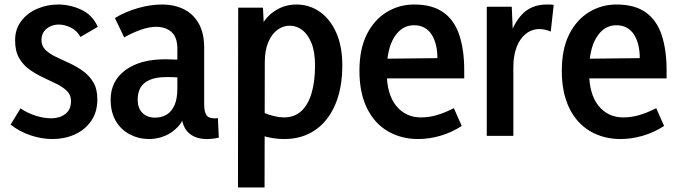

<svg xmlns="http://www.w3.org/2000/svg" viewBox="-20 -603 3004 852"><path d="M213 14Q166 14 117 -2Q68 -18 27 -50L71 -122Q102 -101 138.5 -89.5Q175 -78 208 -78Q244 -78 269.5 -97Q295 -116 295 -154Q295 -182 277 -199.5Q259 -217 230.5 -231Q202 -245 171 -259.5Q140 -274 111.5 -294Q83 -314 65 -345Q47 -376 47 -424Q47 -474 74.5 -510Q102 -546 146 -564.5Q190 -583 238 -583Q291 -583 340.5 -560Q390 -537 414 -484L337 -439Q322 -467 294.5 -480.5Q267 -494 241 -494Q221 -494 203.5 -486Q186 -478 175 -463Q164 -448 164 -425Q164 -399 182 -381.5Q200 -364 228.5 -350.5Q257 -337 288.5 -322.5Q320 -308 348 -288Q376 -268 394 -238Q412 -208 412 -162Q412 -105 384 -65.5Q356 -26 311 -6Q266 14 213 14Z M784 -114 807 -113Q796 -69 770 -41Q744 -13 710.5 0.5Q677 14 642 14Q596 14 556.5 -6.5Q517 -27 494 -66Q471 -105 471 -161Q471 -243 536 -291.5Q601 -340 714 -340Q736 -340 765.5 -338.5Q795 -337 818 -332V-254Q793 -258 770.5 -259.5Q748 -261 719 -261Q674 -261 645.5 -249Q617 -237 604 -215Q591 -193 591 -161Q591 -123 612 -102Q633 -81 668 -81Q697 -81 719 -94Q741 -107 754 -135.5Q767 -164 767 -210V-387Q767 -438 741 -461Q715 -484 673 -484Q642 -484 605 -471Q568 -458 531 -437L490 -523Q536 -551 592 -567Q648 -583 698 -583Q754 -583 796 -562Q838 -541 862 -498.5Q886 -456 886 -391V-141Q886 -108 895.5 -93Q905 -78 931 -78Q934 -78 938.5 -78Q943 -78 947 -79L951 8Q937 11 923.5 12.5Q910 14 898 14Q844 14 814 -16.5Q784 -47 784 -114Z M1036 229 1037 -569H1147L1154 -421H1111Q1136 -504 1184.5 -543.5Q1233 -583 1295 -583Q1352 -583 1398 -551.5Q1444 -520 1471.5 -459.5Q1499 -399 1499 -313Q1499 -212 1467.5 -138.5Q1436 -65 1378 -25.5Q1320 14 1242 14Q1194 14 1148.5 0.5Q1103 -13 1057 -38L1150 -103Q1173 -93 1197 -87.5Q1221 -82 1240 -82Q1287 -82 1317.5 -110.5Q1348 -139 1363 -191Q1378 -243 1378 -312Q1378 -372 1362.5 -411Q1347 -450 1321.5 -469.5Q1296 -489 1266 -489Q1236 -489 1211 -470.5Q1186 -452 1170.5 -416Q1155 -380 1155 -326L1154 229Z M1836 14Q1760 14 1700.5 -21Q1641 -56 1608 -124Q1575 -192 1575 -289Q1575 -385 1607.5 -450Q1640 -515 1695.5 -549Q1751 -583 1818 -583Q1898 -583 1947 -548.5Q1996 -514 2018 -448Q2040 -382 2040 -292V-255H1641L1643 -342L1921 -345Q1921 -377 1914.5 -403.5Q1908 -430 1895.5 -449.5Q1883 -469 1863.5 -480Q1844 -491 1817 -491Q1763 -491 1729.5 -438Q1696 -385 1696 -285Q1696 -185 1738 -133.5Q1780 -82 1848 -82Q1884 -82 1919.5 -92.5Q1955 -103 1994 -123L2029 -44Q1982 -14 1932.5 0Q1883 14 1836 14Z M2140 0V-573H2251L2258 -405H2232Q2251 -489 2293.5 -536Q2336 -583 2406 -583Q2414 -583 2421.5 -583Q2429 -583 2437 -581L2424 -463Q2398 -474 2374 -474Q2340 -474 2313.5 -453Q2287 -432 2272.5 -394Q2258 -356 2258 -304V0Z M2734 14Q2658 14 2598.5 -21Q2539 -56 2506 -124Q2473 -192 2473 -289Q2473 -385 2505.5 -450Q2538 -515 2593.5 -549Q2649 -583 2716 -583Q2796 -583 2845 -548.5Q2894 -514 2916 -448Q2938 -382 2938 -292V-255H2539L2541 -342L2819 -345Q2819 -377 2812.5 -403.5Q2806 -430 2793.5 -449.5Q2781 -469 2761.5 -480Q2742 -491 2715 -491Q2661 -491 2627.5 -438Q2594 -385 2594 -285Q2594 -185 2636 -133.5Q2678 -82 2746 -82Q2782 -82 2817.5 -92.5Q2853 -103 2892 -123L2927 -44Q2880 -14 2830.5 0Q2781 14 2734 14Z"/></svg>

Font: Yaldevi SemiBold
Style: Regular
Weight: 600
Designer: Sol Matas, Rajitha Manaperi, Kosala Senevirathne
Foundry: Mooniak
Version: Version 1.100